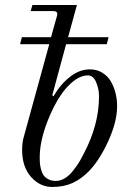

<svg xmlns="http://www.w3.org/2000/svg" viewBox="-20 -732 520 764"><path d="M138 -106Q138 -94 138.5 -85Q139 -76 142.5 -61Q146 -46 152 -36.5Q158 -27 171 -19.5Q184 -12 202 -12Q220 -12 237 -22Q254 -32 268.5 -50Q283 -68 292.5 -83Q302 -98 313 -120Q374 -235 374 -349Q374 -378 362.5 -405Q351 -432 330 -432Q296 -432 260 -398.5Q224 -365 194 -306Q138 -192 138 -106ZM60 -556 67 -584H183L206 -666Q210 -678 206 -683Q202 -688 191 -688H102L109 -712H286L251 -584H412L405 -556H243L188 -353L193 -349Q220 -396 258 -426Q296 -456 338 -456Q365 -456 386.5 -443Q408 -430 420.5 -409Q433 -388 439.5 -362.5Q446 -337 446 -310Q446 -248 411.5 -172Q377 -96 335 -52Q304 -20 269 -4Q234 12 188 12Q139 12 103.5 -28Q68 -68 68 -136Q68 -164 74 -185L176 -556Z"/></svg>

Font: Old Standard TT
Style: Italic
Weight: 400
Italic angle: -15.2°
Designer: Alexey Kryukov <alexios@thessalonica.org.ru>
Version: Version 2.2